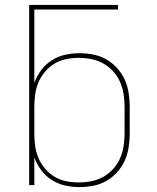

<svg xmlns="http://www.w3.org/2000/svg" viewBox="-20 -755 640 783"><path d="M304 8Q274 8 245 1.5Q216 -5 191 -21Q166 -37 148 -61Q130 -85 120 -113V0H99V-735H461V-716H120V-417Q130 -445 148 -469Q166 -493 191 -509Q216 -525 245 -531.5Q274 -538 304 -538Q332 -538 360.5 -532.5Q389 -527 413.5 -513Q438 -499 457.5 -477.5Q477 -456 488.5 -430.5Q500 -405 504.5 -376.5Q509 -348 509 -320V-210Q509 -182 504.5 -153.5Q500 -125 488.5 -99.5Q477 -74 457.5 -52.5Q438 -31 413.5 -17Q389 -3 360.5 2.5Q332 8 304 8ZM301 -11Q327 -11 352.5 -16Q378 -21 400.5 -33.5Q423 -46 441 -65.5Q459 -85 469.5 -109Q480 -133 484 -158.5Q488 -184 488 -210V-320Q488 -346 484 -371.5Q480 -397 469.5 -421Q459 -445 441 -464.5Q423 -484 400.5 -496.5Q378 -509 352.5 -514Q327 -519 301 -519Q275 -519 250 -514Q225 -509 203 -496Q181 -483 164 -463Q147 -443 137 -419.5Q127 -396 123.5 -371Q120 -346 120 -320V-210Q120 -184 123.5 -159Q127 -134 137 -110.5Q147 -87 164 -67Q181 -47 203 -34Q225 -21 250 -16Q275 -11 301 -11Z"/></svg>

Font: Iosevka Curly Thin Extended
Style: Regular
Weight: 100
Width: 7
Monospace: yes
Designer: Belleve Invis
Foundry: Belleve Invis
Version: Version 11.1.0; ttfautohint (v1.8.3)